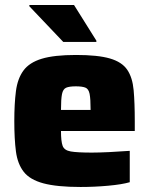

<svg xmlns="http://www.w3.org/2000/svg" viewBox="-20 -737 598 765"><path d="M301 8Q207 8 153 -6.5Q99 -21 74.5 -52.5Q50 -84 43.5 -133.5Q37 -183 37 -254Q37 -324 43.5 -374Q50 -424 73.5 -456Q97 -488 146.5 -503Q196 -518 283 -518Q370 -518 418 -504Q466 -490 487 -459Q508 -428 512.5 -377.5Q517 -327 517 -254V-215H223Q223 -174 229.5 -156Q236 -138 262 -133.5Q288 -129 346 -129Q373 -129 415.5 -131Q458 -133 497 -136V-11Q466 -2 411 3Q356 8 301 8ZM223 -299H341Q341 -343 337 -363Q333 -383 320 -388Q307 -393 282 -393Q256 -393 243.5 -387.5Q231 -382 227 -362Q223 -342 223 -299ZM232 -570 97 -712V-717H275L364 -575V-570Z"/></svg>

Font: Saira ExtraBold
Style: Regular
Weight: 800
Designer: Hector Gatti with collaboration of the Omnibus-Type team
Foundry: Omnibus-Type
Version: Version 1.100; ttfautohint (v1.8.3)